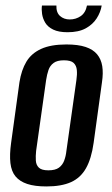

<svg xmlns="http://www.w3.org/2000/svg" viewBox="-20 -663 404 691"><path d="M147 8Q105 8 78 -1Q51 -10 36 -28Q21 -46 17.5 -76Q14 -106 20 -149L50 -367Q57 -411 75 -441Q93 -471 128 -487Q163 -503 219 -503Q261 -503 288 -494Q315 -485 329.5 -467.5Q344 -450 348 -425Q352 -400 347 -367L317 -149Q309 -92 289.5 -57.5Q270 -23 235.5 -7.5Q201 8 147 8ZM154 -50Q179 -50 192 -59.5Q205 -69 211 -85Q217 -101 219 -120L255 -375Q258 -395 256.5 -411Q255 -427 245 -436.5Q235 -446 210 -446Q186 -446 173 -436.5Q160 -427 154.5 -411Q149 -395 146 -375L110 -120Q108 -101 109 -85Q110 -69 120 -59.5Q130 -50 154 -50ZM223 -547Q191 -547 171.5 -556.5Q152 -566 143 -581Q134 -596 131.5 -612.5Q129 -629 131 -643H183Q182 -618 196 -605.5Q210 -593 231 -593Q253 -593 270.5 -605Q288 -617 293 -643H346Q342 -619 328 -597Q314 -575 288.5 -561Q263 -547 223 -547Z"/></svg>

Font: Alumni Sans SemiBold
Style: Italic
Weight: 600
Italic angle: -8°
Version: Version 1.016